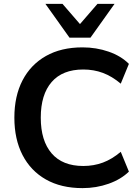

<svg xmlns="http://www.w3.org/2000/svg" viewBox="-20 -959 719 989"><path d="M405 10Q295 10 216.5 -34.5Q138 -79 96 -160.5Q54 -242 54 -353Q54 -464 96 -545Q138 -626 216.5 -670.5Q295 -715 405 -715Q476 -715 539.5 -693Q603 -671 644 -630L602 -528Q557 -566 510 -583.5Q463 -601 409 -601Q302 -601 246 -536.5Q190 -472 190 -353Q190 -234 246 -169Q302 -104 409 -104Q463 -104 510 -121.5Q557 -139 602 -177L644 -75Q603 -35 539.5 -12.5Q476 10 405 10ZM338 -765 214 -939H302L392 -835L482 -939H570L446 -765Z"/></svg>

Font: NunitoSans3
Style: Bold
Weight: 700
Designer: Vernon Adams
Foundry: Vernon Adams
Version: Version 3.101;gftools[0.9.27]